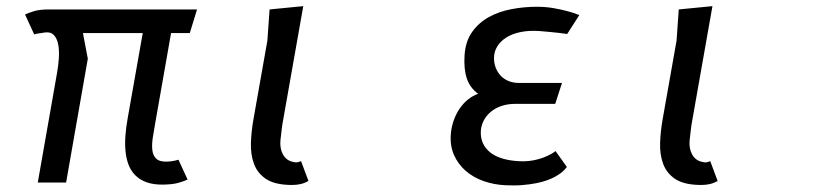

<svg xmlns="http://www.w3.org/2000/svg" viewBox="-20 -580 2640 610"><path d="M523.5 -475 474.5 -196.5Q470 -170.5 466 -146.5Q462 -122.5 463.8 -104.5Q465.5 -86.5 476.2 -76Q487 -65.5 511.5 -66.5Q517 -66.5 523.2 -67.5Q529.5 -68.5 535 -69.5Q541 -71 547 -72.5L576 -9.5Q566.5 -5 548.2 0.5Q530 6 498.5 6.5Q468 7 446.2 -0.8Q424.5 -8.5 410.2 -22.8Q396 -37 388.5 -56.5Q381 -76 378.8 -99.5Q376.5 -123 378.5 -149.5Q380.5 -176 385.5 -203.5L433.5 -475H243.5L259 -393.5L190 0H100L161 -347Q165.5 -371.5 167 -395.5Q168.5 -419.5 165 -438.2Q161.5 -457 151.8 -468Q142 -479 124 -477Q118.5 -476 112.2 -475.2Q106 -474.5 100.5 -473.5Q94.5 -472 88.5 -471L59.5 -534Q69 -538.5 87 -544.2Q105 -550 135.5 -550H606L583 -475Z M829.5 -451 836.5 -550 943.5 -560.5 879 -195.5Q876.5 -182.5 874.8 -167.2Q873 -152 871 -134.5Q868.5 -108.5 879 -89.2Q889.5 -70 911.5 -65.5Q922 -63 927.8 -65Q933.5 -67 936.5 -68L960 -5Q956.5 -3.5 951.8 -1Q947 1.5 940 3.5Q933 5.5 922.8 6.8Q912.5 8 898.5 7.5Q850.5 6 824 -12.2Q797.5 -30.5 786.8 -59.8Q776 -89 777.2 -126.2Q778.5 -163.5 785.5 -202.5Z M1765.5 -316.5 1744 -250H1617Q1592.5 -250 1572.2 -243Q1552 -236 1537.5 -223.2Q1523 -210.5 1515 -193.2Q1507 -176 1507.5 -156Q1508.5 -120 1536.2 -96.8Q1564 -73.5 1619.5 -68.5Q1649 -66 1672.2 -70.2Q1695.5 -74.5 1711.5 -81.5Q1730.5 -89 1745 -100L1781 -49.5Q1768 -31.5 1742.5 -18Q1731.5 -12 1716.8 -6.8Q1702 -1.5 1682.8 2.2Q1663.5 6 1639.5 8Q1615.5 10 1586 8.5Q1550 7 1517 -4.5Q1484 -16 1459.8 -37Q1435.5 -58 1422.2 -88Q1409 -118 1412.5 -156.5Q1414.5 -178 1421.8 -198.2Q1429 -218.5 1440.5 -235.2Q1452 -252 1467 -264Q1482 -276 1499 -282Q1473 -301 1463 -331.2Q1453 -361.5 1456 -405Q1459 -449 1480 -478.5Q1501 -508 1533.2 -525.8Q1565.5 -543.5 1605.2 -551Q1645 -558.5 1685.5 -558.5Q1714 -558.5 1738.2 -554.2Q1762.5 -550 1781 -545Q1802.5 -539.5 1820.5 -532L1782 -472Q1769.5 -473.5 1755.5 -475.5Q1743 -477 1727 -478.5Q1711 -480 1692 -481.5Q1660.5 -483.5 1634.2 -478.2Q1608 -473 1589.2 -461.2Q1570.5 -449.5 1560 -432.8Q1549.5 -416 1549.5 -395.5Q1549.5 -379 1555 -364.8Q1560.5 -350.5 1570.5 -339.8Q1580.5 -329 1595.2 -322.8Q1610 -316.5 1628.5 -316.5Z M2129.5 -451 2136.5 -550 2243.5 -560.5 2179 -195.5Q2176.5 -182.5 2174.8 -167.2Q2173 -152 2171 -134.5Q2168.5 -108.5 2179 -89.2Q2189.5 -70 2211.5 -65.5Q2222 -63 2227.8 -65Q2233.5 -67 2236.5 -68L2260 -5Q2256.5 -3.5 2251.8 -1Q2247 1.5 2240 3.5Q2233 5.5 2222.8 6.8Q2212.5 8 2198.5 7.5Q2150.5 6 2124 -12.2Q2097.5 -30.5 2086.8 -59.8Q2076 -89 2077.2 -126.2Q2078.5 -163.5 2085.5 -202.5Z"/></svg>

Font: B612 Mono
Style: Italic
Weight: 400
Italic angle: -10°
Version: Version 1.005